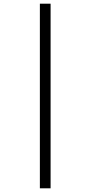

<svg xmlns="http://www.w3.org/2000/svg" viewBox="-20 -780 491 1040"><path d="M196 240V-760H254V240Z"/></svg>

Font: Noto Serif Ethiopic ExtraCondensed SemiBold
Style: Regular
Weight: 600
Width: 2
Designer: Monotype Design Team
Foundry: Monotype Imaging Inc.
Version: Version 2.102; ttfautohint (v1.8.4.7-5d5b)